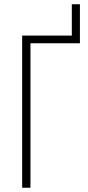

<svg xmlns="http://www.w3.org/2000/svg" viewBox="-20 -881 412 901"><path d="M355 -861H317V-714H84V0H123V-678H355Z"/></svg>

Font: Noto Sans Condensed ExtraLight
Style: Regular
Weight: 200
Width: 3
Designer: Monotype Design Team
Foundry: Monotype Imaging Inc.
Version: Version 2.013